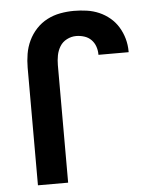

<svg xmlns="http://www.w3.org/2000/svg" viewBox="-53 -789 706 836"><g transform="rotate(-5 300.0 -371.5)"><path d="M79 0V-514Q79 -544 84 -574Q89 -604 102 -631.5Q115 -659 136 -681.5Q157 -704 184 -718Q211 -732 241 -737.5Q271 -743 301 -743Q329 -743 357 -739Q385 -735 410.5 -724Q436 -713 457.5 -695Q479 -677 493.5 -653Q508 -629 515.5 -602Q523 -575 523 -547V-543H391V-545Q391 -563 385 -580Q379 -597 366.5 -609.5Q354 -622 336.5 -627.5Q319 -633 301 -633Q280 -633 260.5 -623Q241 -613 230 -595Q219 -577 215 -556Q211 -535 211 -514V0Z"/></g></svg>

Font: Iosevka Extrabold Extended
Style: Regular
Weight: 800
Width: 7
Monospace: yes
Designer: Belleve Invis
Foundry: Belleve Invis
Version: Version 32.5.0; ttfautohint (v1.8.4)